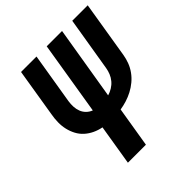

<svg xmlns="http://www.w3.org/2000/svg" viewBox="-198 -872 1010 1010"><g transform="rotate(-45 306.5 -367.5)"><path d="M177 0 214 -226Q188 -231 164.5 -242Q141 -253 122 -270Q103 -287 91 -309.5Q79 -332 73 -357.5Q67 -383 67.5 -410.5Q68 -438 73 -465L117 -735H232L185 -450Q182 -430 183 -411Q184 -392 190.5 -375Q197 -358 210 -345Q223 -332 241 -325L308 -735H422L354 -324Q372 -329 389 -339.5Q406 -350 418.5 -365Q431 -380 438 -397.5Q445 -415 448 -433L498 -735H613L561 -417Q557 -393 548 -369Q539 -345 523.5 -323.5Q508 -302 487.5 -285Q467 -268 444 -256Q421 -244 397 -236.5Q373 -229 348 -225L311 0Z"/></g></svg>

Font: Iosevka Extrabold Extended
Style: Italic
Weight: 800
Width: 7
Italic angle: -9°
Monospace: yes
Designer: Belleve Invis
Foundry: Belleve Invis
Version: Version 32.5.0; ttfautohint (v1.8.4)